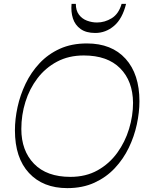

<svg xmlns="http://www.w3.org/2000/svg" viewBox="-20 -962 761 990"><path d="M327 8Q202 8 129.5 -70Q57 -148 57 -290Q57 -348 70.5 -410Q84 -472 112 -530.5Q140 -589 184 -636Q228 -683 288.5 -710.5Q349 -738 428 -738Q556 -738 627.5 -659Q699 -580 699 -440Q699 -383 685.5 -320.5Q672 -258 644 -200Q616 -142 572 -95Q528 -48 467 -20Q406 8 327 8ZM343 -50Q423 -50 483.5 -84Q544 -118 584.5 -174Q625 -230 645.5 -297.5Q666 -365 666 -432Q665 -544 599.5 -610Q534 -676 412 -676Q334 -676 274 -644Q214 -612 173 -558Q132 -504 111 -436.5Q90 -369 90 -297Q90 -185 155.5 -117.5Q221 -50 343 -50ZM471 -792Q424 -792 395.5 -812.5Q367 -833 356 -867Q345 -901 349 -942H371Q371 -908 387 -886.5Q403 -865 428.5 -855.5Q454 -846 480 -846Q520 -846 556 -868Q592 -890 607 -942H630Q611 -865 568 -828.5Q525 -792 471 -792Z"/></svg>

Font: Savate ExtraLight
Style: Italic
Weight: 200
Italic angle: -11°
Designer: Max Esnée
Foundry: Plomb Type
Version: Version 2.000